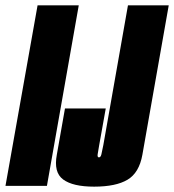

<svg xmlns="http://www.w3.org/2000/svg" viewBox="-64 -695 650 718"><path d="M-43.5 0H111.5L230.5 -675H76.5ZM288 3Q369.5 3 413 -23Q456.5 -49 468.5 -116.5L567 -675H414.5L322.5 -153Q318 -129.5 315.2 -118Q312.5 -106.5 306 -106.5Q299.5 -106.5 301.2 -118Q303 -129.5 307 -152.5L331.5 -289.5H179L148.5 -116.5Q136 -50.5 172.2 -23.8Q208.5 3 288 3Z"/></svg>

Font: Anybody UltraCondensed ExtraBold
Style: Italic
Weight: 800
Width: 1
Italic angle: -10°
Version: Version 1.113;gftools[0.9.25]